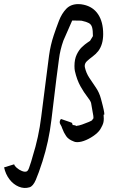

<svg xmlns="http://www.w3.org/2000/svg" viewBox="-117 -705 562 936"><path d="M180 -125 224 -110 234 -106Q236 -99 238 -94Q241 -79 238.5 -79Q236 -79 233.5 -84.5Q231 -90 235.5 -94Q240 -98 259 -90Q258 -90 258 -91Q258 -92 259 -92Q266 -92 283.5 -98Q301 -104 316 -110.5Q331 -117 332 -119Q339 -132 339 -126Q339 -128 338.5 -131Q338 -134 338 -140L327 -203Q324 -214 308.5 -233.5Q293 -253 275.5 -284Q258 -315 248 -359Q247 -362 246.5 -370Q246 -378 246 -383Q246 -416 257 -439Q268 -462 283 -476Q298 -490 309.5 -497.5Q321 -505 322 -506L336 -529Q336 -557 332 -571.5Q328 -586 316 -592.5Q304 -599 281 -604Q279 -604 270.5 -604.5Q262 -605 235 -605L192 -507Q176 -462 170.5 -417Q165 -372 158 -322Q146 -224 133.5 -119.5Q121 -15 90 82Q71 141 57.5 172Q44 203 27 208Q1 216 -25.5 205Q-52 194 -71 169Q-90 144 -97 111L-48 96Q-46 104 -35 113.5Q-24 123 -10.5 128.5Q3 134 12 131Q19 129 24.5 114Q30 99 35 82.5Q40 66 42 58Q72 -37 84 -136Q96 -235 109 -332Q115 -382 122 -433.5Q129 -485 145 -533Q157 -569 170.5 -604Q184 -639 206 -662Q228 -685 265 -685Q278 -685 291 -682Q337 -672 361.5 -635Q386 -598 386 -539Q386 -488 362 -456Q350 -441 334.5 -429.5Q319 -418 307.5 -407.5Q296 -397 296 -383Q296 -379 297 -376Q303 -349 318.5 -325.5Q334 -302 350.5 -278Q367 -254 375 -224Q385 -187 388.5 -170Q392 -153 391.5 -148.5Q391 -144 389.5 -145.5Q388 -147 388 -147Q388 -141 388.5 -136Q389 -131 389 -126Q389 -115 386.5 -105.5Q384 -96 376 -82Q368 -65 347.5 -49Q327 -33 303 -22.5Q279 -12 259 -12Q248 -12 241 -16Q217 -25 205.5 -41.5Q194 -58 186 -80Q183 -90 178.5 -96.5Q174 -103 174 -110Q174 -117 180 -125Z"/></svg>

Font: Syne
Style: Italic
Weight: 400
Italic angle: -9°
Designer: Lucas Descroix
Foundry: Bonjour Monde
Version: Version 2.000; ttfautohint (v1.8.3)